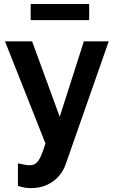

<svg xmlns="http://www.w3.org/2000/svg" viewBox="-20 -736 590 985"><path d="M72 101.9Q89.5 106 105.4 108.9Q121.4 111.7 132.4 111.7Q150.7 111.7 163.6 102.3Q176.5 92.9 188.1 68.4Q199.6 43.9 213.2 0L5.7 -523.8H144.7L286.4 -136.8L410.2 -523.8H537.8L318.1 103.6Q306.4 139.3 281.4 167.9Q256.5 196.5 220.5 212.8Q184.5 229.1 139.3 229.1Q123 229.1 106.8 226.5Q90.5 223.9 72 217.7ZM137.4 -632.8V-715.6H437.5V-632.8Z"/></svg>

Font: Raleway Thin
Style: Regular
Weight: 100
Designer: Matt McInerney, Pablo Impallari, Rodrigo Fuenzalida
Foundry: Matt McInerney, Pablo Impallari, Rodrigo Fuenzalida
Version: Version 4.026